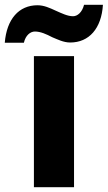

<svg xmlns="http://www.w3.org/2000/svg" viewBox="-69 -784 451 804"><path d="M-49 -605H31C38 -636 58 -652 77 -652C101 -652 125 -641 150 -628C172 -619 197 -606 225 -606C304 -606 356 -665 362 -764H283C275 -732 255 -716 237 -716C214 -716 190 -728 165 -739C139 -751 115 -762 88 -762C10 -762 -41 -704 -49 -605ZM73 0H241V-549H73Z"/></svg>

Font: Kathrein 85 Heavy
Style: Regular
Weight: 900
Designer: Lazydogs Typefoundry, based on Open Sans by Ascender Corporation
Foundry: Lazydogs Typefoundry
Version: Version 1.003;PS 001.003;hotconv 1.0.88;makeotf.lib2.5.64775